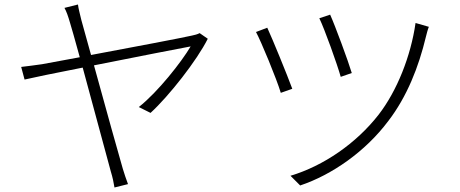

<svg xmlns="http://www.w3.org/2000/svg" viewBox="-20 -800 2040 852"><path d="M866 -653C857 -648 842 -644 831 -642C798 -634 566 -590 384 -556L341 -711C334 -741 328 -762 326 -780L266 -765C275 -749 282 -729 291 -698C296 -682 313 -623 334 -546L166 -515C132 -510 106 -507 74 -503L89 -447C118 -454 224 -476 347 -500C395 -323 459 -86 472 -38C479 -16 485 12 488 32L548 17C540 -4 531 -31 525 -51C510 -101 448 -325 397 -510C587 -548 798 -589 826 -594C786 -526 681 -392 596 -325L648 -299C730 -374 854 -532 902 -628Z M1445 -735 1397 -719C1420 -672 1477 -513 1492 -459L1541 -476C1526 -527 1466 -689 1445 -735ZM1824 -698C1803 -551 1742 -397 1660 -291C1561 -164 1416 -64 1269 -20L1312 23C1453 -24 1602 -128 1703 -263C1786 -371 1838 -503 1870 -637C1873 -649 1878 -669 1883 -681L1824 -698ZM1166 -677 1116 -658C1137 -620 1208 -449 1226 -388L1277 -406C1253 -471 1190 -625 1166 -677Z"/></svg>

Font: Noto Sans CJK KR Light
Style: Regular
Weight: 300
Designer: Ryoko NISHIZUKA (kana & ideographs); Paul D. Hunt (Latin, Greek & Cyrillic); Wenlong ZHANG (bopomofo); Sandoll Communica
Foundry: Adobe Systems Incorporated
Version: Version 1.004;PS 1.004;hotconv 1.0.82;makeotf.lib2.5.63406